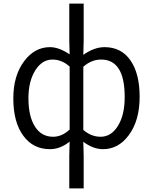

<svg xmlns="http://www.w3.org/2000/svg" viewBox="-20 -816 851 1067"><path d="M365 52 367 -29Q315 13 258 13Q164 13 110 -61Q54 -136 54 -269Q54 -397 115 -477Q173 -554 258 -554Q307 -554 367 -514L365 -593V-796H445V-593L443 -511Q503 -554 561 -554Q655 -554 706 -479Q756 -406 756 -278Q756 -145 695 -64Q638 13 552 13Q498 13 443 -28L445 52V231H365ZM367 -96V-446Q324 -485 271 -485Q214 -485 176 -425Q138 -364 138 -270Q138 -170 174 -113Q210 -56 275 -56Q324 -56 367 -96ZM635 -116Q673 -176 673 -277Q673 -485 542 -485Q488 -485 443 -445V-94Q487 -56 539 -56Q598 -56 635 -116Z"/></svg>

Font: Source Han Sans CN Normal
Style: Regular
Weight: 350
Designer: Ryoko NISHIZUKA 西塚涼子 (kana, bopomofo & ideographs); Paul D. Hunt (Latin, Greek & Cyrillic); Sandoll Communications 산돌커뮤니
Foundry: Adobe
Version: Version 2.004;hotconv 1.0.118;makeotfexe 2.5.65603